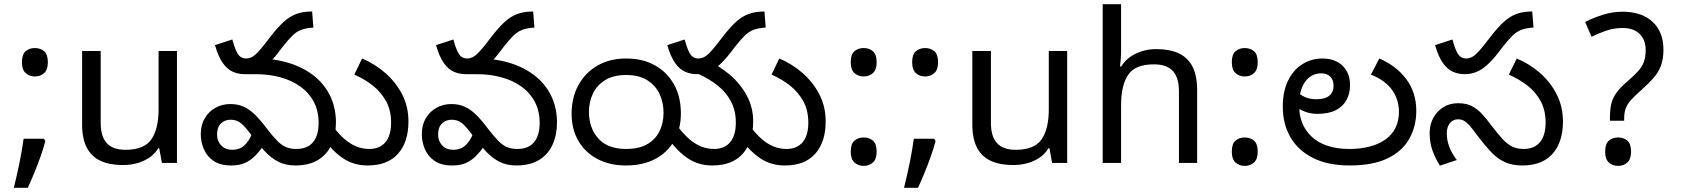

<svg xmlns="http://www.w3.org/2000/svg" viewBox="-20 -780 8054 919"><path d="M190 -116 197 -105Q188 -70 174.5 -32Q161 6 145.5 44Q130 82 113 119H46Q61 60 73.5 -2Q86 -64 93 -116ZM147 -414Q121 -414 103 -430Q85 -446 85 -482Q85 -520 103 -535Q121 -550 147 -550Q173 -550 191 -535Q209 -520 209 -482Q209 -446 191 -430Q173 -414 147 -414Z M827 -536V0H755L742 -71H738Q721 -43 694 -25Q667 -7 635 1.5Q603 10 568 10Q504 10 460.5 -10.5Q417 -31 395 -74Q373 -117 373 -185V-536H462V-191Q462 -127 491 -95Q520 -63 581 -63Q670 -63 704.5 -113Q739 -163 739 -257V-536Z M1740 12Q1673 12 1622.5 -22Q1572 -56 1533 -111L1573 -176Q1601 -139 1628.5 -115Q1656 -91 1685.5 -79Q1715 -67 1747 -67Q1798 -67 1825 -99.5Q1852 -132 1852 -193Q1852 -251 1828.5 -294.5Q1805 -338 1765.5 -369.5Q1726 -401 1676 -423L1713 -500Q1775 -474 1825 -430Q1875 -386 1905 -328Q1935 -270 1935 -199Q1935 -100 1885 -44Q1835 12 1740 12ZM1393 12Q1347 12 1312 -6Q1277 -24 1247.5 -56Q1218 -88 1185 -131Q1156 -171 1135 -189Q1114 -207 1084 -207Q1056 -207 1037.5 -189Q1019 -171 1019 -136Q1019 -105 1038.5 -84Q1058 -63 1092 -63Q1126 -63 1148.5 -83Q1171 -103 1187 -141L1240 -81Q1221 -54 1200 -33Q1179 -12 1152.5 0Q1126 12 1087 12Q1034 12 1002 -10Q970 -32 955.5 -66.5Q941 -101 941 -138Q941 -182 960 -214Q979 -246 1011 -264Q1043 -282 1082 -282Q1118 -282 1146 -269.5Q1174 -257 1201 -230.5Q1228 -204 1260 -161Q1287 -126 1308 -105Q1329 -84 1350 -75.5Q1371 -67 1398 -67Q1451 -67 1478 -99Q1505 -131 1505 -192Q1505 -249 1482 -292.5Q1459 -336 1418 -365.5Q1377 -395 1322 -410Q1267 -425 1204 -425H1155L1238 -500Q1349 -493 1427.5 -452.5Q1506 -412 1547 -345.5Q1588 -279 1588 -194Q1588 -135 1567 -88Q1546 -41 1502.5 -14.5Q1459 12 1393 12ZM1151 -425Q1122 -425 1095.5 -436Q1069 -447 1047 -477.5Q1025 -508 1009 -564L1092 -591Q1107 -536 1121 -518Q1135 -500 1157 -500Q1177 -500 1194.5 -512.5Q1212 -525 1244 -565L1275 -605Q1309 -649 1337.5 -675Q1366 -701 1398 -713Q1430 -725 1474 -725L1480 -648Q1445 -646 1421.5 -637Q1398 -628 1378.5 -608.5Q1359 -589 1333 -556L1310 -526Q1282 -490 1257 -468Q1232 -446 1206.5 -435.5Q1181 -425 1151 -425Z M2209 -425Q2180 -425 2153.5 -436Q2127 -447 2105 -477.5Q2083 -508 2067 -564L2150 -591Q2165 -536 2179 -518Q2193 -500 2215 -500Q2235 -500 2252.5 -512.5Q2270 -525 2302 -565L2333 -605Q2367 -649 2395.5 -675Q2424 -701 2456 -713Q2488 -725 2532 -725L2538 -648Q2503 -646 2479.5 -637Q2456 -628 2436.5 -608.5Q2417 -589 2391 -556L2368 -526Q2340 -490 2315 -468Q2290 -446 2264.5 -435.5Q2239 -425 2209 -425ZM2451 12Q2405 12 2370 -6Q2335 -24 2305.5 -56Q2276 -88 2243 -131Q2214 -171 2193 -189Q2172 -207 2142 -207Q2114 -207 2095.5 -189Q2077 -171 2077 -136Q2077 -105 2096.5 -84Q2116 -63 2150 -63Q2184 -63 2206.5 -83Q2229 -103 2245 -141L2298 -81Q2279 -54 2258 -33Q2237 -12 2210.5 0Q2184 12 2145 12Q2092 12 2060 -10Q2028 -32 2013.5 -66.5Q1999 -101 1999 -138Q1999 -182 2018 -214Q2037 -246 2069 -264Q2101 -282 2140 -282Q2176 -282 2204 -269.5Q2232 -257 2259 -230.5Q2286 -204 2318 -161Q2345 -126 2366 -105Q2387 -84 2408 -75.5Q2429 -67 2456 -67Q2509 -67 2536 -99Q2563 -131 2563 -192Q2563 -249 2540 -292.5Q2517 -336 2476 -365.5Q2435 -395 2380 -410Q2325 -425 2262 -425H2213L2296 -500Q2407 -493 2485.5 -452.5Q2564 -412 2605 -345.5Q2646 -279 2646 -194Q2646 -135 2625 -88Q2604 -41 2560.5 -14.5Q2517 12 2451 12Z M2716 -236Q2716 -314 2749 -373.5Q2782 -433 2840.5 -466.5Q2899 -500 2977 -500Q3056 -500 3114.5 -467.5Q3173 -435 3206 -376Q3239 -317 3239 -237Q3239 -163 3207 -106.5Q3175 -50 3116 -19Q3057 12 2977 12Q2898 12 2839.5 -19Q2781 -50 2748.5 -105.5Q2716 -161 2716 -236ZM2799 -245Q2799 -167 2844 -117Q2889 -67 2977 -67Q3037 -67 3076.5 -89Q3116 -111 3136 -150.5Q3156 -190 3156 -240Q3156 -290 3136.5 -331Q3117 -372 3077.5 -396.5Q3038 -421 2977 -421Q2916 -421 2876.5 -396.5Q2837 -372 2818 -332Q2799 -292 2799 -245ZM3390 12Q3323 12 3272.5 -22Q3222 -56 3183 -111L3223 -176Q3251 -139 3278.5 -115Q3306 -91 3335.5 -79Q3365 -67 3397 -67Q3448 -67 3475 -99.5Q3502 -132 3502 -193Q3502 -251 3478.5 -295Q3455 -339 3414.5 -371Q3374 -403 3323 -426L3360 -492Q3422 -466 3473 -422.5Q3524 -379 3554.5 -322.5Q3585 -266 3585 -199Q3585 -100 3535 -44Q3485 12 3390 12ZM3737 12Q3670 12 3619.5 -22Q3569 -56 3530 -111L3570 -176Q3598 -139 3625.5 -115Q3653 -91 3682.5 -79Q3712 -67 3744 -67Q3795 -67 3822 -99.5Q3849 -132 3849 -193Q3849 -251 3825.5 -294.5Q3802 -338 3762.5 -369.5Q3723 -401 3673 -423L3710 -500Q3772 -474 3822 -430Q3872 -386 3902 -328Q3932 -270 3932 -199Q3932 -100 3882 -44Q3832 12 3737 12ZM3316 -425Q3287 -425 3260.5 -436Q3234 -447 3212 -477.5Q3190 -508 3174 -564L3257 -591Q3272 -536 3286 -518Q3300 -500 3322 -500Q3342 -500 3359.5 -512.5Q3377 -525 3409 -565L3440 -605Q3474 -649 3502.5 -675Q3531 -701 3563 -713Q3595 -725 3639 -725L3645 -648Q3610 -646 3586.5 -637Q3563 -628 3543.5 -608.5Q3524 -589 3498 -556L3475 -526Q3447 -490 3422 -468Q3397 -446 3371.5 -435.5Q3346 -425 3316 -425Z M4114 -414Q4088 -414 4070 -430Q4052 -446 4052 -482Q4052 -520 4070 -535Q4088 -550 4114 -550Q4140 -550 4158 -535Q4176 -520 4176 -482Q4176 -446 4158 -430Q4140 -414 4114 -414ZM4114 14Q4088 14 4070 -2Q4052 -18 4052 -54Q4052 -92 4070 -107Q4088 -122 4114 -122Q4140 -122 4158 -107Q4176 -92 4176 -54Q4176 -18 4158 -2Q4140 14 4114 14Z M4451 -116 4458 -105Q4449 -70 4435.5 -32Q4422 6 4406.5 44Q4391 82 4374 119H4307Q4322 60 4334.5 -2Q4347 -64 4354 -116ZM4408 -414Q4382 -414 4364 -430Q4346 -446 4346 -482Q4346 -520 4364 -535Q4382 -550 4408 -550Q4434 -550 4452 -535Q4470 -520 4470 -482Q4470 -446 4452 -430Q4434 -414 4408 -414Z M5088 -536V0H5016L5003 -71H4999Q4982 -43 4955 -25Q4928 -7 4896 1.5Q4864 10 4829 10Q4765 10 4721.5 -10.5Q4678 -31 4656 -74Q4634 -117 4634 -185V-536H4723V-191Q4723 -127 4752 -95Q4781 -63 4842 -63Q4931 -63 4965.5 -113Q5000 -163 5000 -257V-536Z M5346 -537Q5346 -518 5344.5 -498Q5343 -478 5341 -462H5347Q5364 -490 5390 -508Q5416 -526 5448 -535.5Q5480 -545 5514 -545Q5579 -545 5622.5 -524.5Q5666 -504 5688 -461Q5710 -418 5710 -349V0H5623V-343Q5623 -408 5594 -440Q5565 -472 5503 -472Q5413 -472 5379.5 -421.5Q5346 -371 5346 -277V0H5258V-760H5346Z M5938 -414Q5912 -414 5894 -430Q5876 -446 5876 -482Q5876 -520 5894 -535Q5912 -550 5938 -550Q5964 -550 5982 -535Q6000 -520 6000 -482Q6000 -446 5982 -430Q5964 -414 5938 -414ZM5938 14Q5912 14 5894 -2Q5876 -18 5876 -54Q5876 -92 5894 -107Q5912 -122 5938 -122Q5964 -122 5982 -107Q6000 -92 6000 -54Q6000 -18 5982 -2Q5964 14 5938 14Z M6441 12Q6336 12 6264.5 -24Q6193 -60 6156.5 -123.5Q6120 -187 6120 -269Q6120 -343 6145.5 -394.5Q6171 -446 6214 -473Q6257 -500 6310 -500Q6350 -500 6379.5 -484.5Q6409 -469 6425.5 -440.5Q6442 -412 6442 -373Q6442 -333 6425 -301.5Q6408 -270 6373.5 -252.5Q6339 -235 6286 -235Q6253 -235 6225 -246Q6197 -257 6176.5 -273Q6156 -289 6143 -304L6166 -366Q6174 -355 6188.5 -340.5Q6203 -326 6226 -315.5Q6249 -305 6281 -305Q6322 -305 6342.5 -322Q6363 -339 6363 -369Q6363 -398 6347 -413.5Q6331 -429 6305 -429Q6257 -429 6228 -390Q6199 -351 6199 -284V-266Q6199 -226 6213.5 -190.5Q6228 -155 6257 -127Q6286 -99 6331.5 -83Q6377 -67 6438 -67Q6548 -67 6612 -113Q6676 -159 6676 -245Q6676 -303 6643.5 -349Q6611 -395 6542 -423L6582 -500Q6665 -464 6712 -400Q6759 -336 6759 -250Q6759 -176 6726 -116.5Q6693 -57 6622.5 -22.5Q6552 12 6441 12Z M6991 -425Q6962 -425 6935.5 -436Q6909 -447 6887 -477.5Q6865 -508 6849 -564L6932 -591Q6947 -536 6961 -518Q6975 -500 6997 -500Q7017 -500 7034.5 -512.5Q7052 -525 7084 -565L7115 -605Q7149 -649 7177.5 -675Q7206 -701 7238 -713Q7270 -725 7314 -725L7320 -648Q7285 -646 7261.5 -637Q7238 -628 7218.5 -608.5Q7199 -589 7173 -556L7150 -526Q7122 -490 7097 -468Q7072 -446 7046.5 -435.5Q7021 -425 6991 -425ZM7266 12Q7219 12 7184 -3.5Q7149 -19 7118 -51.5Q7087 -84 7050 -133Q7029 -162 7014.5 -178.5Q7000 -195 6987.5 -202Q6975 -209 6958 -209Q6935 -209 6920 -190.5Q6905 -172 6905 -143Q6905 -108 6917 -77Q6929 -46 6953 -14L6872 13Q6850 -22 6836.5 -59.5Q6823 -97 6823 -143Q6823 -184 6840.5 -216Q6858 -248 6888.5 -267Q6919 -286 6959 -286Q6998 -286 7024.5 -272.5Q7051 -259 7073.5 -234.5Q7096 -210 7122 -175Q7152 -136 7174 -112.5Q7196 -89 7219 -78Q7242 -67 7274 -67Q7324 -67 7351 -99.5Q7378 -132 7378 -193Q7378 -251 7355 -294.5Q7332 -338 7292 -369.5Q7252 -401 7202 -423L7240 -500Q7302 -474 7352 -430Q7402 -386 7431.5 -327.5Q7461 -269 7461 -198Q7461 -133 7438.5 -85.5Q7416 -38 7373 -13Q7330 12 7266 12Z M7686 -202V-220Q7686 -258 7693 -285.5Q7700 -313 7718.5 -338Q7737 -363 7769 -390Q7800 -417 7819.5 -438Q7839 -459 7848 -483Q7857 -507 7857 -541Q7857 -588 7828.5 -617Q7800 -646 7746 -646Q7706 -646 7669 -633.5Q7632 -621 7598 -604L7567 -675Q7607 -695 7653 -709.5Q7699 -724 7746 -724Q7837 -724 7889.5 -676Q7942 -628 7942 -542Q7942 -499 7930.5 -467Q7919 -435 7895.5 -408Q7872 -381 7837 -350Q7804 -321 7786 -300.5Q7768 -280 7761 -260Q7754 -240 7754 -211V-202ZM7725 14Q7699 14 7681 -2Q7663 -18 7663 -54Q7663 -92 7681 -107Q7699 -122 7725 -122Q7751 -122 7769 -107Q7787 -92 7787 -54Q7787 -18 7769 -2Q7751 14 7725 14Z"/></svg>

Font: hextelugu15
Style: Book
Weight: 400
Designer: Jelle Bosma - Monotype Design Team
Foundry: Monotype Imaging Inc.
Version: Version 2.003